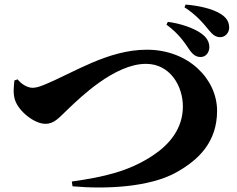

<svg xmlns="http://www.w3.org/2000/svg" viewBox="-20 -845 1040 842"><path d="M812 -625C827 -604 841 -595 860 -595C885 -595 899 -618 898 -641C897 -662 886 -682 863 -698C829 -723 767 -743 716 -749L710 -737C766 -696 790 -657 812 -625ZM895 -714C913 -692 926 -682 946 -682C969 -682 986 -703 985 -726C984 -754 969 -771 946 -785C910 -807 853 -820 794 -825L789 -813C844 -778 877 -736 895 -714ZM57 -497 43 -492C41 -468 36 -435 46 -406C63 -355 132 -302 179 -302C220 -302 239 -330 283 -371C330 -415 482 -565 620 -565C726 -565 782 -468 782 -378C782 -281 723 -211 650 -163C546 -94 437 -69 295 -49L298 -28C441 -15 635 -23 753 -89C852 -144 932 -223 932 -359C932 -497 808 -627 624 -627C452 -627 302 -525 171 -472C149 -463 134 -460 123 -460C94 -460 67 -484 57 -497Z"/></svg>

Font: Noto Serif CJK SC Black
Style: Regular
Weight: 900
Designer: Ryoko NISHIZUKA 西塚涼子 (kana & ideographs); Frank Grießhammer (Latin, Greek & Cyrillic); Wenlong ZHANG 张文龙 (bopomofo); San
Foundry: Adobe
Version: Version 2.001;hotconv 1.1.0;makeotfexe 2.6.0